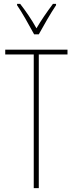

<svg xmlns="http://www.w3.org/2000/svg" viewBox="-20 -970 376 990"><path d="M156 -793H180C206 -840 240 -900 269 -943V-950H253C219 -904 194 -868 168 -824C144 -868 110 -917 84 -950H68V-943C90 -912 129 -843 156 -793ZM180 0V-689H328V-714H7V-689H154V0Z"/></svg>

Font: Noto Sans Khmer UI ExtraCondensed Thin
Style: Regular
Weight: 100
Width: 2
Designer: Danh Hong and the Monotype Design Team
Foundry: Monotype Imaging Inc.
Version: Version 2.002